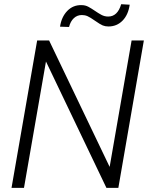

<svg xmlns="http://www.w3.org/2000/svg" viewBox="-20 -906 733 926"><path d="M605.5 -883.3Q598.6 -834.5 571 -806.4Q543.5 -778.3 502.9 -778.3Q487.8 -778.3 475.3 -783.4Q462.9 -788.6 439 -805.4Q415 -822.3 402.3 -827.9Q389.6 -833.5 375 -833.5Q352.5 -833.5 336.2 -818.4Q319.8 -803.2 313 -775.9L269.5 -777.3Q276.4 -824.2 304.4 -853.3Q332.5 -882.3 373 -881.3Q391.6 -881.3 406.7 -873Q421.9 -864.7 437.7 -853.8Q453.6 -842.8 468.8 -834.5Q483.9 -826.2 502 -826.2Q546.9 -826.2 564.5 -885.7ZM550.8 0H493.2L201.7 -609.4L95.7 0H35.6L159.2 -710.9H216.8L508.8 -101.1L614.7 -710.9H673.8Z"/></svg>

Font: TypoPRO Roboto
Style: Italic
Weight: 300
Italic angle: -12°
Designer: Google
Version: Version 2.136; 2016